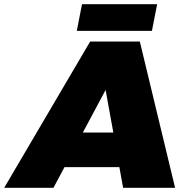

<svg xmlns="http://www.w3.org/2000/svg" viewBox="-85 -900 904 920"><path d="M505 0 487 -99H224L171 0H-65L347 -701H585L754 0ZM312 -265H458L421 -469ZM308 -880H668L643 -752H283Z"/></svg>

Font: Gontserrat Black
Style: Italic
Weight: 900
Italic angle: -11.3°
Designer: Julieta Ulanovsky
Foundry: Julieta Ulanovsky
Version: Version 6.001